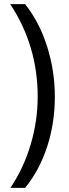

<svg xmlns="http://www.w3.org/2000/svg" viewBox="-20 -740 331 918"><path d="M242.2 -276.9Q242.2 -151.9 205.6 -39.1Q168.9 73.7 100.1 158.2H29.8Q92.8 64.5 126.5 -48.6Q160.2 -161.6 160.2 -277.8Q160.2 -521.5 28.8 -720.2H100.1Q168.5 -633.8 205.3 -517.6Q242.2 -401.4 242.2 -276.9Z"/></svg>

Font: Noto Sans Thai Looped ExtraCond
Style: Regular
Weight: 400
Width: 2
Designer: Sasikarn Vongin, Ben Mitchell
Foundry: The Fontpad Ltd
Version: Version 1.00